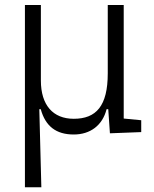

<svg xmlns="http://www.w3.org/2000/svg" viewBox="-20 -538 626 782"><path d="M280.3 9.8C347.7 9.8 397.5 -27.3 414.1 -93.3H420.9L427.7 4.9L555.2 0V-48.3L483.9 -55.2V-517.6H418.9V-239.3C418.9 -106 371.6 -54.2 280.3 -54.2C195.8 -54.2 146.5 -109.9 146.5 -210V-517.6H81.5V224.6H148.4L140.1 -93.3H146C165 -23.9 208.5 9.8 280.3 9.8Z"/></svg>

Font: Cascadia Mono NF Light
Style: Regular
Weight: 300
Monospace: yes
Designer: Aaron Bell
Foundry: Saja Typeworks
Version: Version 2404.023